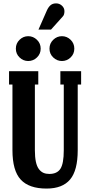

<svg xmlns="http://www.w3.org/2000/svg" viewBox="-20 -1099 527 1129"><path d="M279.8 -924.8H206.1L255.9 -1038.1Q265.1 -1058.1 277.6 -1068.6Q290 -1079.1 310.1 -1079.1Q329.6 -1079.1 344.2 -1065.7Q358.9 -1052.2 358.9 -1033.2Q358.9 -1011.7 349.1 -1002ZM197.3 -761.2Q175.3 -740.2 146 -740.2Q116.7 -740.2 95 -761.2Q73.2 -782.2 73.2 -813Q73.2 -843.8 95 -865Q116.7 -886.2 146 -886.2Q175.3 -886.2 197.3 -865Q219.2 -843.8 219.2 -813Q219.2 -782.2 197.3 -761.2ZM395.3 -761.2Q373.5 -740.2 344.2 -740.2Q314.9 -740.2 293 -761.2Q271 -782.2 271 -813Q271 -843.8 293 -865Q314.9 -886.2 344.2 -886.2Q373.5 -886.2 395.3 -865Q417 -843.8 417 -813Q417 -782.2 395.3 -761.2ZM253.9 9.8Q150.4 9.8 101.8 -43Q53.2 -95.7 53.2 -215.8V-602.1H33.2V-680.2H205.1V-602.1H185.1V-215.8Q185.1 -175.8 190.9 -148.2Q196.8 -120.6 208.5 -105Q220.2 -89.4 235.1 -82.8Q250 -76.2 270 -76.2Q315.4 -76.2 335.2 -106.4Q355 -136.7 355 -215.8V-602.1H335V-680.2H457V-602.1H437V-215.8Q437 -96.7 392.1 -43.5Q347.2 9.8 253.9 9.8Z"/></svg>

Font: Margherita Black
Style: Regular
Weight: 900
Designer: James Puckett
Foundry: Dunwich Type Founders
Version: Version 1.008;hotconv 1.0.109;makeotfexe 2.5.65596